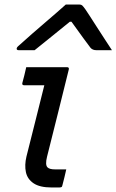

<svg xmlns="http://www.w3.org/2000/svg" viewBox="-20 -829 515 849"><path d="M96 -532H276Q287 -532 284 -521Q260 -425 236.5 -329.5Q213 -234 188 -136Q179 -100 190 -89Q199 -80 223 -80H273Q269 -63 265 -45.5Q261 -28 256 -10Q255 -3 251 -1.5Q247 0 242 0H208Q156 0 128.5 -18.5Q101 -37 94.5 -68Q88 -99 97 -137Q117 -218 137 -296Q157 -374 176 -452H87Q76 -452 79 -463Q84 -480 88 -497.5Q92 -515 96 -532ZM271 -809H331Q339 -809 343.5 -805Q348 -801 358 -787Q364 -778 377.5 -757.5Q391 -737 408 -710Q425 -683 443 -656Q461 -629 475 -607H407Q389 -607 380 -618Q371 -629 349.5 -659Q328 -689 296 -733H289Q236 -690 199.5 -660.5Q163 -631 133 -607H63Q52 -607 54 -616Q55 -620 60 -624.5Q65 -629 82 -644Q97 -658 123 -680.5Q149 -703 178 -728Q207 -753 232.5 -775Q258 -797 271 -809Z"/></svg>

Font: Recursive Sn Lnr St
Style: Italic
Weight: 400
Italic angle: -15°
Version: Version 1.079;hotconv 1.0.112;makeotfexe 2.5.65598; ttfautoh